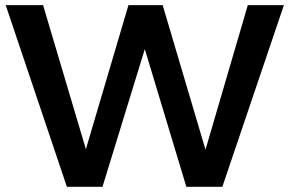

<svg xmlns="http://www.w3.org/2000/svg" viewBox="-20 -720 1116 740"><path d="M935.1 -700.2H1074.2L836.9 0H698.2L538.1 -530.8L375 0H237.8L2 -700.2H146L311 -145L475.1 -700.2H606.9L772 -143.1Z"/></svg>

Font: Montserrat-Arabic Medium
Style: Regular
Weight: 500
Designer: Mohamed Gaber
Foundry: Kief Type Foundry
Version: Version 5.008;PS 005.008;hotconv 1.0.88;makeotf.lib2.5.64775